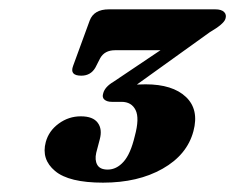

<svg xmlns="http://www.w3.org/2000/svg" viewBox="-20 -720 504 411"><path d="M394 -439Q380.5 -388.5 328 -358.8Q275.5 -329 200.5 -329Q127.5 -329 97.8 -354Q68 -379 78 -416Q84.5 -440 105.8 -455.5Q127 -471 153 -471Q179 -471 189.2 -457.2Q199.5 -443.5 193.5 -421.5L186 -393Q182.5 -377.5 188.2 -367.2Q194 -357 210.5 -357Q229.5 -357 244.5 -373.8Q259.5 -390.5 268.5 -428.5Q279 -467 270.2 -484.5Q261.5 -502 240 -502H219.5Q209 -502 203.5 -506.8Q198 -511.5 201 -520.5Q204.5 -534 223 -545L323.5 -612.5H226.5Q204 -612.5 194.5 -595.5L184 -575Q174 -558 154 -558Q128.5 -558 136.5 -579L172 -676Q181 -700 213 -700H441Q454 -700 459.8 -694.2Q465.5 -688.5 462.5 -679.5Q459 -668.5 429 -651L273 -539Q282 -539.5 291.5 -539.5Q349.5 -539.5 378 -512.5Q406.5 -485.5 394 -439Z"/></svg>

Font: Fraunces 9pt S000
Style: Bold Italic
Weight: 700
Italic angle: -16°
Version: Version 1.000; ttfautohint (v1.8.3)